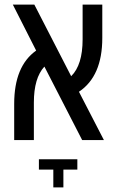

<svg xmlns="http://www.w3.org/2000/svg" viewBox="-20 -612 510 839"><path d="M42 0V-158Q42 -323 138 -391L36 -592H130L291 -279Q341 -328 341 -440V-592H427V-446Q427 -279 325 -211L434 0H339L174 -321Q128 -271 128 -164V0ZM213 207V129H150V84H318V129H257V207Z"/></svg>

Font: Noto Sans Hebrew Condensed
Style: Regular
Weight: 400
Width: 3
Designer: Monotype Design Team
Foundry: Monotype Imaging Inc.
Version: Version 2.004; ttfautohint (v1.8.4.7-5d5b)